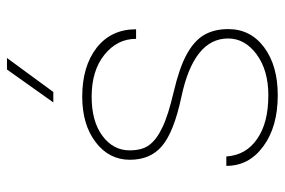

<svg xmlns="http://www.w3.org/2000/svg" viewBox="-150 -638 799 538"><g transform="rotate(-90 249.0 -369.5)"><path d="M409.7 -129.4C409.7 -98.1 395 -71.8 365.7 -49.8C335.9 -27.8 297.9 -16.6 250.5 -16.6C250.5 -16.6 250.5 -16.6 250.5 -16.6C199.2 -16.6 158.2 -26.9 128.4 -47.9C98.1 -68.4 81.5 -97.2 79.1 -134.3C79.1 -134.3 52.7 -134.3 52.7 -134.3C52.7 -134.3 52.7 -134.3 52.7 -134.3C52.7 -91.8 70.8 -57.6 107.4 -30.8C143.6 -3.9 191.4 9.8 250.5 9.8C250.5 9.8 250.5 9.8 250.5 9.8C305.7 9.8 350.6 -2.9 384.8 -28.3C418.9 -53.7 436 -87.4 436 -128.9C436 -128.9 436 -128.9 436 -128.9C436 -155.8 430.2 -178.7 418.9 -197.8C407.7 -216.3 389.2 -232.4 363.8 -246.1C338.4 -259.8 303.7 -271.5 260.3 -281.7C216.8 -292 183.6 -302.2 160.6 -313.5C137.7 -324.2 121.6 -336.4 111.3 -350.1C101.1 -363.3 96.2 -381.8 96.2 -405.8C96.2 -405.8 96.2 -405.8 96.2 -405.8C96.2 -436 109.9 -461.4 136.7 -481.4C163.6 -501.5 200.2 -511.7 246.6 -511.7C246.6 -511.7 246.6 -511.7 246.6 -511.7C294.9 -511.7 334 -500 363.8 -476.1C393.6 -452.1 408.7 -422.9 408.7 -387.2C408.7 -387.2 435.5 -387.2 435.5 -387.2C435.5 -387.2 435.5 -387.2 435.5 -387.2C435.5 -433.6 418.5 -470.2 383.8 -497.6C349.1 -524.4 303.7 -538.1 246.6 -538.1C246.6 -538.1 246.6 -538.1 246.6 -538.1C194.3 -538.1 151.9 -525.4 119.1 -500.5C86.4 -475.6 69.8 -443.4 69.8 -404.8C69.8 -404.8 69.8 -404.8 69.8 -404.8C69.8 -366.2 82.5 -336.4 108.4 -314.5C134.3 -292.5 179.7 -274.4 245.6 -260.3C245.6 -260.3 245.6 -260.3 245.6 -260.3C355 -237.3 409.7 -193.4 409.7 -129.4C409.7 -129.4 409.7 -129.4 409.7 -129.4ZM230.5 -619.1C230.5 -619.1 259.8 -619.1 259.8 -619.1C259.8 -619.1 355 -749 355 -749C355 -749 322.8 -749 322.8 -749C322.8 -749 230.5 -619.1 230.5 -619.1Z"/></g></svg>

Font: WOX
Style: Regular
Weight: 500
Designer: Google
Foundry: ""
Version: ""